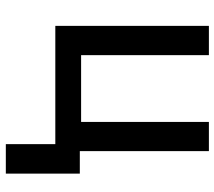

<svg xmlns="http://www.w3.org/2000/svg" viewBox="-60 -526 761 682"><g transform="rotate(90 321.0 -184.5)"><path d="M516.3 -545.5H412.6V-91.6H175.4V-545.5H71.4V0H491.5V175.8H596.2V-87H516.3Z"/></g></svg>

Font: Magic Ui Pro Medium
Style: Regular
Weight: 500
Designer: Stefan Endress, Andreas Faust
Version: Version 1.000;FEAKit 1.0